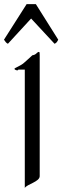

<svg xmlns="http://www.w3.org/2000/svg" viewBox="-56 -909 307 944"><path d="M230.3 -713.9 120.3 -888.7H74.9L-36.4 -713.9C-28.7 -703.6 -27.1 -698.7 -17.1 -693.8L97 -817.9L212.2 -693.8C220.3 -697.8 223.1 -699.7 230.3 -713.9ZM139.2 -636.2C139.2 -648.9 139.2 -653.8 134.8 -653.8C129.9 -653.8 124 -647 119.1 -643.1C112.8 -638.2 103 -637.2 103 -637.2C103 -637.2 82 -617.2 62 -600.1C43.9 -584 15.1 -575.2 15.1 -570.8C15.1 -565.9 25.9 -563 28.8 -563C33.2 -563 34.2 -566.9 34.2 -566.9H65.9V15.1C77.1 -3.9 139.2 -15.1 139.2 -43Z"/></svg>

Font: Pierce
Style: Roman
Weight: 500
Version: Version 0.2.0